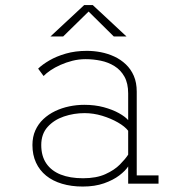

<svg xmlns="http://www.w3.org/2000/svg" viewBox="-20 -708 690 740"><path d="M299 11Q255 11 219 0.2Q183 -10.5 157.8 -31Q132.5 -51.5 118.8 -81.2Q105 -111 105 -149Q105 -180.5 116.2 -205.5Q127.5 -230.5 147.2 -249Q167 -267.5 192.5 -279.8Q218 -292 246.8 -298Q275.5 -304 305 -304Q345.5 -304 379.8 -294.8Q414 -285.5 438.5 -271.8Q463 -258 474 -245V-348Q474 -387 459.5 -412.8Q445 -438.5 421.2 -453.2Q397.5 -468 368.5 -474Q339.5 -480 310 -480Q284 -480 259.2 -473.8Q234.5 -467.5 212.8 -457.8Q191 -448 174.5 -436.8Q158 -425.5 148 -415L127 -443.5Q143.5 -459.5 170.5 -475.2Q197.5 -491 234 -501.5Q270.5 -512 315 -512Q341.5 -512 368.8 -506.8Q396 -501.5 420.8 -490Q445.5 -478.5 465 -460Q484.5 -441.5 495.8 -415.5Q507 -389.5 507 -354.5V-32H591V0H474V-66.5Q463.5 -50 440 -32Q416.5 -14 381 -1.5Q345.5 11 299 11ZM300 -21Q351.5 -21 386.2 -36.8Q421 -52.5 442.2 -74Q463.5 -95.5 474 -112V-204Q461.5 -220.5 434.5 -236Q407.5 -251.5 373.8 -261.8Q340 -272 306 -272Q264.5 -272 226.2 -259Q188 -246 163.5 -218.8Q139 -191.5 139 -149Q139 -106.5 158.5 -78Q178 -49.5 214 -35.2Q250 -21 300 -21ZM174.5 -567.5 304.5 -688.5H337.5L467.5 -567.5H418.5L321.5 -663.5L223.5 -567.5Z"/></svg>

Font: Trispace Thin Thin
Style: Regular
Weight: 250
Version: Version 1.210